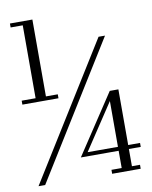

<svg xmlns="http://www.w3.org/2000/svg" viewBox="-97 -878 834 1053"><g transform="rotate(-10 320.0 -351.5)"><path d="M22 -378H99.5V-784H32V-806H157V-378H223V-356H22ZM498 -650H534L68.5 100H31.5ZM600 81V103H441V81H498V-15H287.5L507 -347H555V-37H621V-15H555V81ZM329 -37H498V-292Z"/></g></svg>

Font: Bodoni* 06pt
Style: Regular
Weight: 400
Version: Version 2.3